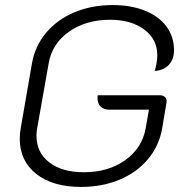

<svg xmlns="http://www.w3.org/2000/svg" viewBox="-20 -729 727 758"><path d="M58 -181Q58 -204 62 -224L106 -478Q118 -547 162 -599.5Q206 -652 274 -680.5Q342 -709 425 -709Q497 -709 552 -687Q607 -665 637 -624.5Q667 -584 667 -531Q667 -495 646.5 -473Q626 -451 591 -449Q601 -484 601 -511Q601 -574 549.5 -612.5Q498 -651 414 -651Q319 -651 252 -603.5Q185 -556 172 -478L127 -224Q124 -208 124 -193Q124 -127 174.5 -88Q225 -49 311 -49Q407 -49 474 -96.5Q541 -144 555 -222L568 -296H412Q390 -296 377.5 -308Q365 -320 365 -342Q365 -349 366 -353H610Q625 -353 632.5 -344.5Q640 -336 637 -322L620 -221Q608 -153 564 -100.5Q520 -48 451.5 -19.5Q383 9 300 9Q188 9 123 -42.5Q58 -94 58 -181Z"/></svg>

Font: K2D ExtraLight
Style: Italic
Weight: 275
Italic angle: -10°
Designer: Katatrad Aksorn Co.,Ltd.
Foundry: Cadson Demak Co.,Ltd.
Version: Version 1.000; ttfautohint (v1.6)